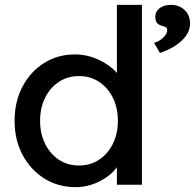

<svg xmlns="http://www.w3.org/2000/svg" viewBox="-20 -760 802 790"><path d="M291 10Q219 10 162.5 -25.5Q106 -61 73 -122.5Q40 -184 40 -263Q40 -342 72.5 -403.5Q105 -465 161 -500.5Q217 -536 288 -536Q340 -536 386.5 -514Q433 -492 461 -460V-740H564V0H461V-72Q437 -38 390 -14Q343 10 291 10ZM305 -79Q352 -79 388 -103Q424 -127 444.5 -168.5Q465 -210 465 -263Q465 -316 444.5 -357.5Q424 -399 388 -423Q352 -447 305 -447Q258 -447 222 -423Q186 -399 165.5 -357.5Q145 -316 145 -263Q145 -210 165.5 -168.5Q186 -127 222 -103Q258 -79 305 -79ZM638 -542 614 -584Q635 -589 651.5 -605Q668 -621 668 -636Q668 -642 664.5 -646Q661 -650 649 -653Q631 -658 625 -667Q619 -676 619 -691Q619 -713 637 -726.5Q655 -740 684 -740Q717 -740 739.5 -719Q762 -698 762 -663Q762 -625 728 -593Q694 -561 638 -542Z"/></svg>

Font: Lexend
Style: Regular
Weight: 400
Designer: Bonnie Shaver-Troup, Thomas Jockin
Foundry: Lexend
Version: Version 1.007; ttfautohint (v1.8.3)